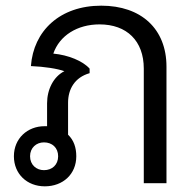

<svg xmlns="http://www.w3.org/2000/svg" viewBox="-20 -646 688 677"><path d="M138 11C202 11 249 -32 249 -95C249 -126 240 -152 220 -171V-284C220 -331 243 -373 296 -388V-404C272 -431 221 -452 168 -457C190 -521 253 -560 331 -560C427 -560 487 -502 487 -404V0H567V-411C567 -544 478 -626 337 -626C191 -626 98 -537 89 -413C137 -411 182 -404 207 -395C169 -376 146 -331 146 -282V-201H137C77 -201 29 -158 29 -95C29 -33 75 11 138 11ZM86 -95C86 -125 108 -144 135 -144C164 -144 185 -125 185 -95C185 -65 164 -46 135 -46C108 -46 86 -65 86 -95Z"/></svg>

Font: TPK Tissa Web Quiz
Style: Regular
Weight: 400
Designer: Jacques Le Bailly, Suppakit Chalermlarp | Katatrad Co.,Ltd.
Foundry: Jacques Le Bailly, Cadson Demak Co.,Ltd.
Version: Version 5.000;Glyphs 3.1.2 (3151)